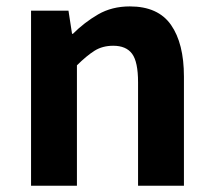

<svg xmlns="http://www.w3.org/2000/svg" viewBox="-20 -594 681 614"><path d="M79.3 0V-559.8H199L210.4 -485.9H213.2Q249.5 -522.2 293.7 -547.9Q337.9 -573.5 395.2 -573.5Q485.6 -573.5 526.9 -514.3Q568.2 -455 568.2 -349.1V0H421.5V-330.9Q421.5 -396 402.5 -421.9Q383.5 -447.7 342.1 -447.7Q307.9 -447.7 282.6 -431.9Q257.3 -416 226 -385.1V0Z"/></svg>

Font: Shanggu Sans SC VF
Style: Regular
Weight: 250
Designer: GuiWonder
Version: Version 1.021